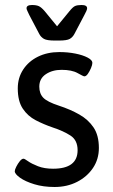

<svg xmlns="http://www.w3.org/2000/svg" viewBox="-20 -738 453 767"><path d="M198 9Q153 9 117 -2Q81 -13 60 -28Q39 -43 39 -54Q39 -60 45 -72Q51 -84 59 -94Q67 -104 74 -104Q78 -104 92 -94Q106 -84 131.5 -74Q157 -64 192 -64Q290 -64 290 -138Q290 -178 261.5 -196.5Q233 -215 190 -229Q155 -241 123 -257.5Q91 -274 71 -304Q51 -334 51 -385Q51 -427 72.5 -460Q94 -493 131.5 -511.5Q169 -530 217 -530Q251 -530 281 -524Q311 -518 330 -508Q349 -498 349 -487Q349 -479 343.5 -466Q338 -453 331 -443Q324 -433 317 -433Q313 -433 290 -446Q267 -459 226 -459Q189 -459 163 -441.5Q137 -424 137 -392Q137 -364 153 -347.5Q169 -331 215 -316Q261 -301 297 -280.5Q333 -260 354 -228.5Q375 -197 375 -147Q375 -102 351.5 -67Q328 -32 288 -11.5Q248 9 198 9ZM199 -576Q168 -576 156 -582.5Q144 -589 137 -602L97 -678Q93 -687 89.5 -694Q86 -701 86 -705Q86 -718 108 -718Q125 -718 135 -713.5Q145 -709 158 -694L208 -633L258 -694Q271 -710 280 -714Q289 -718 306 -718Q328 -718 328 -705Q328 -701 325 -694Q322 -687 317 -678L277 -602Q270 -589 258.5 -582.5Q247 -576 215 -576Z"/></svg>

Font: Asap
Style: Regular
Weight: 400
Designer: Pablo Cosgaya
Foundry: Omnibus-Type
Version: Version 3.001